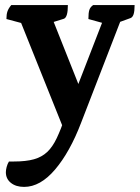

<svg xmlns="http://www.w3.org/2000/svg" viewBox="-20 -463 551 753"><path d="M74.6 270Q42.6 270 22.8 254.2Q3 238.4 3 212.4Q3 203.7 6.1 191.7Q9.3 179.6 15.1 170.4H34.3Q82 170.4 112.9 161.7Q143.8 153 164.9 133.3Q186 113.5 202.3 79.2Q218.6 44.9 236.2 -5.8L233.1 51.6L58.1 -384.8L80.6 -368.2L5.2 -388.4Q5.2 -407 9.4 -418.8Q13.6 -430.6 24.1 -443H246.2Q246.2 -394.8 230.2 -389.3L168.4 -370.1L185.1 -390.7L304.3 -90.8L270.5 -90.3L385.8 -387.9L393.1 -370L326.7 -388.4Q326.7 -413.2 330.5 -424.3Q334.2 -435.4 345.2 -443H507.9Q507.9 -418.8 503.9 -406.9Q499.9 -395 491.9 -392.1L434.9 -371.4L456.5 -390.8L297.9 18.9Q254.1 133.4 196.1 201.7Q138.1 270 74.6 270Z"/></svg>

Font: Petrona
Style: Regular
Weight: 400
Designer: Ringo R. Seeber
Foundry: Ringo R. Seeber
Version: Version 2.001; ttfautohint (v1.8.3)